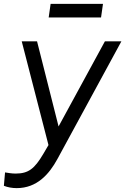

<svg xmlns="http://www.w3.org/2000/svg" viewBox="-63 -750 646 990"><path d="M23 220C127 220 190 149 233 70L563 -537H478L239 -98L128 -537H49L187 -2L160 44C115 120 84 145 17 145C-3 145 -24 141 -37 139L-43 208C-23 216 0 220 23 220ZM188 -660H458L468 -730H198Z"/></svg>

Font: Mluvka
Style: Italic
Weight: 400
Italic angle: -8°
Designer: Modified by Jiří Krblich, Original typeface by Gumpita Rahayu
Foundry: Gumpita Rahayu & Jiří Krblich
Version: Version 2.000;Glyphs 3.1.1 (3134)